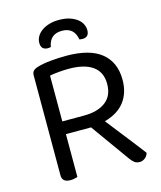

<svg xmlns="http://www.w3.org/2000/svg" viewBox="-120 -894 829 988"><g transform="rotate(-15 294.5 -400.0)"><path d="M171 -2Q165 0 155 2.5Q145 5 133 5Q89 5 89 -32V-564Q89 -580 97 -588.5Q105 -597 122 -602Q151 -611 193.5 -615Q236 -619 276 -619Q402 -619 463.5 -568.5Q525 -518 525 -425Q525 -356 489.5 -309Q454 -262 382 -242Q407 -210 432 -178Q457 -146 479.5 -117.5Q502 -89 519.5 -66Q537 -43 547 -30Q543 -13 529.5 -3Q516 7 502 7Q485 7 474 -1Q463 -9 451 -26L305 -230H171ZM285 -298Q359 -298 401 -330Q443 -362 443 -425Q443 -488 399 -519.5Q355 -551 273 -551Q246 -551 218.5 -548.5Q191 -546 170 -542V-298ZM212 -683Q208 -682 204 -681.5Q200 -681 195 -681Q179 -681 169.5 -690Q160 -699 160 -719Q160 -735 168 -750.5Q176 -766 192 -778.5Q208 -791 232 -799Q256 -807 288 -807Q321 -807 345 -799Q369 -791 385 -778.5Q401 -766 408.5 -750Q416 -734 416 -719Q416 -681 381 -681Q372 -681 364 -683Q353 -749 288 -749Q223 -749 212 -683Z"/></g></svg>

Font: Baloo 2 Latin
Style: Regular
Weight: 400
Designer: Sarang Kulkarni and Ek Type
Foundry: Ek Type
Version: Version 1.001